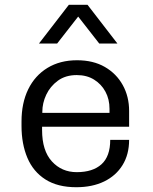

<svg xmlns="http://www.w3.org/2000/svg" viewBox="-20 -773 640 803"><path d="M299 10Q221 10 170 -22.5Q119 -55 94.5 -113Q70 -171 70 -246V-265Q70 -342 98 -399.5Q126 -457 178.5 -489Q231 -521 302 -521Q370 -521 418.5 -493Q467 -465 493.5 -417Q520 -369 520 -309V-243H156V-229Q156 -143 197 -98Q238 -53 301 -53Q368 -53 404.5 -86Q441 -119 441 -188H520Q520 -127 492.5 -82.5Q465 -38 415.5 -14Q366 10 299 10ZM157 -301H438V-318Q438 -358 421 -389.5Q404 -421 373.5 -440Q343 -459 301 -459Q254 -459 222 -435.5Q190 -412 173.5 -377Q157 -342 157 -305ZM143 -591 268 -753H346L471 -591H395L281 -737H333L219 -591Z"/></svg>

Font: Chivo Mono Light
Style: Regular
Weight: 300
Monospace: yes
Designer: Hector Gatti
Foundry: Omnibus-Type
Version: Version 1.008